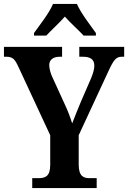

<svg xmlns="http://www.w3.org/2000/svg" viewBox="-20 -951 648 971"><path d="M152 -784V-771H214C238 -797 282 -837 308 -867C334 -837 379 -797 403 -771H465V-784C438 -822 388 -886 369 -931H248C230 -886 179 -822 152 -784ZM143 0H469V-50H433C403 -50 378 -59 378 -119V-267L526 -586C554 -647 566 -664 596 -664H608V-714H381V-664H399C437 -664 457 -651 457 -618C457 -606 453 -585 441 -556L391 -441C373 -398 357 -358 345 -327C335 -358 325 -387 306 -427L242 -567C235 -584 229 -606 229 -622C229 -647 247 -664 282 -664H294V-714H0V-664H12C46 -664 56 -650 74 -611L234 -267V-117C234 -59 209 -50 174 -50H143Z"/></svg>

Font: Noto Serif Bengali Condensed
Style: Bold
Weight: 700
Width: 3
Designer: Juan Bruce, Universal Thirst, Indian Type Foundry and the Monotype Design Team.
Foundry: Monotype Imaging Inc.
Version: Version 2.003